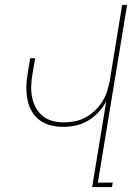

<svg xmlns="http://www.w3.org/2000/svg" viewBox="-20 -755 540 775"><path d="M352 0 409 -347Q397 -323 378 -302.5Q359 -282 335.5 -268Q312 -254 286 -248.5Q260 -243 234 -243Q208 -243 183 -249.5Q158 -256 138.5 -271Q119 -286 107 -308Q95 -330 90.5 -355Q86 -380 86.5 -406.5Q87 -433 92 -459L102 -520H122L111 -456Q107 -432 106 -408.5Q105 -385 109.5 -362.5Q114 -340 124.5 -320.5Q135 -301 152 -287Q169 -273 191.5 -267Q214 -261 238 -261Q260 -261 282.5 -265.5Q305 -270 326 -281.5Q347 -293 364.5 -310Q382 -327 394.5 -347.5Q407 -368 413.5 -390Q420 -412 424 -435L473 -735H493L375 -18H435L432 0Z"/></svg>

Font: Iosevka Thin Oblique
Style: Regular
Weight: 100
Italic angle: -9°
Monospace: yes
Designer: Belleve Invis
Foundry: Belleve Invis
Version: Version 32.5.0; ttfautohint (v1.8.4)